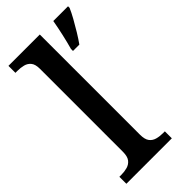

<svg xmlns="http://www.w3.org/2000/svg" viewBox="-239 -818 875 875"><g transform="rotate(-45 199.0 -380.0)"><path d="M14 0V-45H27Q47 -45 65 -50Q83 -55 94.5 -69.5Q106 -84 106 -115V-649Q106 -678 94.5 -692Q83 -706 65 -710.5Q47 -715 27 -715H14V-760H216V-115Q216 -84 227 -69.5Q238 -55 256 -50Q274 -45 295 -45H307V0ZM270 -613Q279 -645 288 -685Q297 -725 303 -760H398V-750Q389 -729 374 -702Q359 -675 342.5 -648Q326 -621 311 -600H270Z"/></g></svg>

Font: Noto Serif Hentaigana Medium
Style: Regular
Weight: 500
Designer: Kazuhiro Yamada
Foundry: nipponia
Version: Version 1.000; ttfautohint (v1.8.4.7-5d5b)